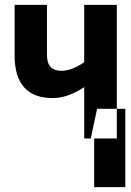

<svg xmlns="http://www.w3.org/2000/svg" viewBox="-20 -569 540 789"><path d="M367 200V0H353L379 -122H495V200ZM326 0H460V-549H326V-313Q274 -278 233 -278Q173 -278 173 -343V-549H40V-342Q40 -166 197 -166Q258 -166 326 -211Z"/></svg>

Font: Noto Sans Mono Condensed Extra
Style: Regular
Weight: 800
Width: 3
Designer: Monotype Design Team
Foundry: Monotype Imaging Inc.
Version: Version 1.900